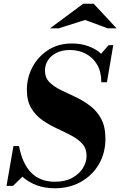

<svg xmlns="http://www.w3.org/2000/svg" viewBox="-20 -996 645 1029"><path d="M274 13Q218 13 174.5 -4Q131 -21 100 -49L50 0H15L52 -213H82Q118 -22 274 -22Q330 -22 367.5 -43Q405 -64 424.5 -95.5Q444 -127 444 -161Q444 -200 421 -225.5Q398 -251 361.5 -270Q325 -289 284 -308Q243 -327 206.5 -352.5Q170 -378 147 -417Q124 -456 124 -515Q124 -579 153.5 -635.5Q183 -692 237.5 -727.5Q292 -763 366 -763Q415 -763 456 -747.5Q497 -732 522 -708L562 -754H587L553 -555H523Q523 -612 500 -650.5Q477 -689 439 -708.5Q401 -728 355 -728Q313 -728 283 -713Q253 -698 237 -673Q221 -648 221 -618Q221 -580 244.5 -556Q268 -532 305 -514Q342 -496 383 -477Q424 -458 461 -430.5Q498 -403 521.5 -360.5Q545 -318 545 -253Q545 -175 509.5 -115Q474 -55 413 -21Q352 13 274 13ZM248 -844 426 -976H482L605 -844H558L436 -889L294 -844Z"/></svg>

Font: Libre Bodoni
Style: Bold Italic
Weight: 700
Italic angle: -13°
Version: Version 2.005;gftools[0.9.23]